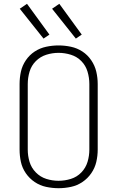

<svg xmlns="http://www.w3.org/2000/svg" viewBox="-20 -982 616 1010"><path d="M288 8Q321 8 353.5 1Q386 -6 413.5 -24.5Q441 -43 460 -70.5Q479 -98 486.5 -130Q494 -162 494 -195V-540Q494 -573 486.5 -605Q479 -637 460 -665Q441 -693 413.5 -711Q386 -729 353.5 -736Q321 -743 288 -743Q255 -743 222.5 -736Q190 -729 162.5 -711Q135 -693 116 -665Q97 -637 90 -605Q83 -573 83 -540V-195Q83 -162 90 -130Q97 -98 116 -70.5Q135 -43 162.5 -24.5Q190 -6 222.5 1Q255 8 288 8ZM288 -31Q255 -31 223.5 -41Q192 -51 168.5 -75Q145 -99 135.5 -130.5Q126 -162 126 -195V-540Q126 -573 135.5 -605Q145 -637 168.5 -660.5Q192 -684 223.5 -694Q255 -704 288 -704Q321 -704 353 -694Q385 -684 408 -660.5Q431 -637 440.5 -605Q450 -573 450 -540V-195Q450 -162 440.5 -130.5Q431 -99 408 -75Q385 -51 353 -41Q321 -31 288 -31ZM379 -779 410 -800 292 -962 254 -936ZM209 -779 240 -800 122 -962 84 -936Z"/></svg>

Font: Iosevka Sparkle Extralight
Style: Regular
Weight: 200
Designer: Belleve Invis
Foundry: Belleve Invis
Version: Version 4.5.0; ttfautohint (v1.8.3)